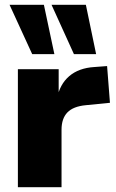

<svg xmlns="http://www.w3.org/2000/svg" viewBox="-20 -785 486 805"><path d="M55 0V-495H226V-371H219Q230 -431 270 -465.5Q310 -500 376 -504L429 -508L441 -354L340 -344Q287 -339 262.5 -313.5Q238 -288 238 -241V0ZM290 -558 196 -765H340L383 -558ZM115 -558 20 -765H164L208 -558Z"/></svg>

Font: Nunito Sans 11pt Black
Style: Regular
Weight: 900
Version: Version 3.101;gftools[0.9.27]